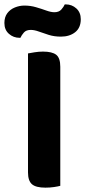

<svg xmlns="http://www.w3.org/2000/svg" viewBox="-56 -852 390 879"><path d="M72.2 -419.1H220V-1.3Q210.7 1.4 191.5 4.3Q172.3 7.1 151.8 7.1Q108.4 7.1 90.3 -8.6Q72.2 -24.4 72.2 -62.5ZM220 -235.6H72.2V-607.4Q82.2 -609.4 101.9 -612.6Q121.7 -615.8 140.8 -615.8Q182.7 -615.8 201.3 -601.3Q220 -586.8 220 -546.2ZM55.4 -826.5Q83.4 -826.5 108.8 -819Q134.1 -811.6 155.8 -803.8Q177.4 -796 193 -796Q213.8 -796 224.8 -808.4Q235.8 -820.9 240.5 -831.9H245.1Q273 -831.9 293.4 -813.5Q313.8 -795 313.8 -764.1Q313.8 -724.7 288.1 -704.5Q262.4 -684.3 223 -684.3Q192.2 -684.3 167.1 -692.3Q142.1 -700.2 121.7 -707.6Q101.4 -715.1 84.7 -715.1Q63.8 -715.1 53.3 -703Q42.8 -690.9 37.4 -678.9H33.6Q5.6 -678.9 -15.1 -697.1Q-35.9 -715.4 -35.9 -746.7Q-35.9 -773.8 -22.5 -791.6Q-9.2 -809.3 12.2 -817.9Q33.6 -826.5 55.4 -826.5Z"/></svg>

Font: Baloo Bhaina 2
Style: Regular
Weight: 400
Designer: Yesha Goshar, Manish Minz, Shuchita Grover and Ek Type
Foundry: Ek Type
Version: Version 1.700